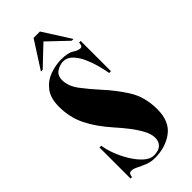

<svg xmlns="http://www.w3.org/2000/svg" viewBox="-220 -706 758 758"><g transform="rotate(-45 159.0 -327.0)"><path d="M151.5 11Q128.5 11 109.2 3.2Q90 -4.5 75 -12.2Q60 -20 48.5 -20Q40.5 -20 37.2 -14.2Q34 -8.5 33 0H25V-173.5H35Q38 -149.5 49.5 -119.5Q61 -89.5 78 -62Q95 -34.5 115 -16.8Q135 1 155 1Q182.5 1 195.2 -11.8Q208 -24.5 208 -44.5Q208 -66.5 194 -92Q180 -117.5 160 -143Q140 -168.5 121 -189.5Q73.5 -243 49.5 -292.2Q25.5 -341.5 25.5 -400Q25.5 -449 47.2 -476.5Q69 -504 101 -515.2Q133 -526.5 163.5 -526.5Q201 -526.5 218.8 -515Q236.5 -503.5 248 -503.5Q256 -503.5 258.2 -509.2Q260.5 -515 261 -523.5H270V-354.5H260Q256.5 -376.5 249 -404Q241.5 -431.5 229.8 -457Q218 -482.5 201.5 -499Q185 -515.5 163.5 -515.5Q146.5 -515.5 127.5 -504Q108.5 -492.5 108.5 -466Q108.5 -432 134.2 -398Q160 -364 190.5 -330.5Q231.5 -286.5 262.5 -236.8Q293.5 -187 293.5 -119Q293.5 -51 251.8 -20Q210 11 151.5 11ZM73.5 -549 147 -663.5H182.5L255.5 -549H245.5L164.5 -626L83.5 -549Z"/></g></svg>

Font: Imbue 100pt Black
Style: Regular
Weight: 900
Designer: Tyler Finck
Foundry: Etcetera Type Company
Version: Version 1.102; ttfautohint (v1.8.3)